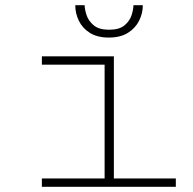

<svg xmlns="http://www.w3.org/2000/svg" viewBox="-20 -716 740 736"><path d="M140.5 0V-32H381V-468H140.5V-500H416.5V-32H654V0ZM397 -572Q353 -572 324.5 -590Q296 -608 282.2 -636.5Q268.5 -665 268.5 -696H304.5Q304.5 -680.5 311.8 -658.2Q319 -636 339.2 -619Q359.5 -602 398 -602Q437.5 -602 457.5 -619Q477.5 -636 484.5 -658.2Q491.5 -680.5 491.5 -696H527.5Q527.5 -665 513.2 -636.5Q499 -608 470.2 -590Q441.5 -572 397 -572Z"/></svg>

Font: Trispace SemiExpanded Thin
Style: Regular
Weight: 100
Width: 6
Designer: Tyler Finck
Foundry: Etcetera Type Company
Version: Version 1.210; ttfautohint (v1.8.3)